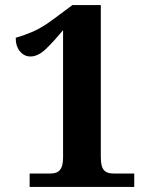

<svg xmlns="http://www.w3.org/2000/svg" viewBox="-20 -738 599 758"><path d="M97 0V-53H179Q196 -53 207 -59Q218 -65 223.5 -79Q229 -93 229 -118V-619Q191 -573 160.5 -544Q130 -515 100 -515Q76 -515 59 -535Q42 -555 42 -589Q72 -597 109.5 -613Q147 -629 196 -666L266 -718H378V-118Q378 -97 382 -82.5Q386 -68 397 -60.5Q408 -53 429 -53H510V0Z"/></svg>

Font: Noto Serif Armenian
Style: Regular
Weight: 400
Designer: Monotype Design Team
Foundry: Monotype Imaging Inc.
Version: Version 2.007